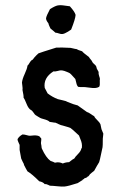

<svg xmlns="http://www.w3.org/2000/svg" viewBox="-20 -711 464 734"><path d="M269 -654Q268 -638 252 -598L240 -590Q227 -582 219 -581Q214 -580 205.5 -583Q197 -586 192 -586Q191 -587 184 -593Q177 -599 173 -602Q172 -604 169 -610.5Q166 -617 165 -622Q156 -633 156 -641Q157 -650 171 -676Q172 -677 180 -681.5Q188 -686 194.5 -688.5Q201 -691 208 -691Q214 -692 247 -687Q266 -666 269 -654ZM351 -447 357 -436Q356 -429 359 -420.5Q362 -412 362 -409Q361 -403 361.5 -398Q362 -393 361.5 -387.5Q361 -382 359 -379Q352 -375 343.5 -374.5Q335 -374 321.5 -376Q308 -378 305 -378Q281 -378 279 -379Q274 -383 271.5 -395Q269 -407 268 -409Q265 -412 258 -420Q251 -428 247 -431Q223 -443 212 -442Q209 -442 199.5 -439.5Q190 -437 184 -438Q145 -413 151 -375Q153 -370 162 -354Q180 -340 201 -332Q203 -331 218 -328Q233 -325 239 -321Q263 -311 277 -308L312 -283Q319 -281 328 -274.5Q337 -268 340 -267Q342 -261 351.5 -252Q361 -243 364 -236Q365 -233 366 -226.5Q367 -220 368 -217Q369 -214 371.5 -208.5Q374 -203 375 -200Q375 -196 374 -190Q373 -184 373 -181Q373 -152 372 -148Q370 -140 366 -120Q362 -100 359 -91Q352 -80 340 -58Q337 -56 331 -51Q325 -46 324 -45Q323 -44 320.5 -40Q318 -36 315 -36Q314 -33 308 -31L302 -29Q301 -27 301 -26H297Q296 -24 296 -23L277 -11Q240 1 227 2Q218 3 199 1Q180 -1 171 -1Q170 -1 163.5 -4.5Q157 -8 151 -7Q145 -15 130 -18Q102 -46 85 -56Q84 -58 79 -66.5Q74 -75 72 -80Q72 -84 67 -92Q62 -104 61 -105Q61 -108 55 -138V-157Q54 -160 50.5 -167Q47 -174 47 -179Q53 -190 66 -197Q73 -197 81.5 -194.5Q90 -192 94 -192Q131 -197 135 -184Q139 -184 137.5 -173.5Q136 -163 137 -160Q138 -158 138.5 -151.5Q139 -145 140 -143Q156 -108 173 -96Q185 -92 190 -89Q206 -93 220 -86Q232 -91 244 -91Q260 -104 264 -105Q267 -111 278 -122Q289 -133 291 -143Q291 -144 293 -146Q294 -155 292.5 -163Q291 -171 287 -180Q283 -189 282 -193Q252 -221 249 -222Q248 -223 220 -231Q213 -232 204 -236.5Q195 -241 192 -242Q187 -242 180.5 -243.5Q174 -245 170 -245Q166 -249 160 -251.5Q154 -254 146 -256Q138 -258 134 -260Q131 -262 125.5 -265Q120 -268 116 -271Q112 -274 110 -278Q108 -280 105 -284.5Q102 -289 99 -290Q89 -295 81.5 -314Q74 -333 70 -338Q71 -344 66 -367Q67 -373 65.5 -382.5Q64 -392 64 -395Q65 -408 74.5 -428.5Q84 -449 85 -460Q88 -462 93.5 -471.5Q99 -481 105 -483Q108 -487 111.5 -491.5Q115 -496 119.5 -500Q124 -504 127 -507Q134 -510 195 -529Q214 -530 250 -528Q271 -523 274 -523Q277 -520 294 -515Q297 -510 320 -493Q322 -489 326.5 -484Q331 -479 332 -476Q334 -471 339.5 -466.5Q345 -462 346 -460Q348 -458 349 -453Q350 -448 351 -447Z"/></svg>

Font: FuturaRenner
Style: Regular
Weight: 400
Designer: Bastien Sozeau
Foundry: NBR — Bastien Sozeau
Version: Version 2.001;PS 002.001;hotconv 1.0.88;makeotf.lib2.5.64775